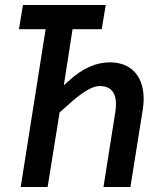

<svg xmlns="http://www.w3.org/2000/svg" viewBox="-20 -750 640 770"><path d="M63 0H171L219 -299L273 -347C315 -382 350 -405 380 -405C431 -405 454 -370 442 -298L395 0H503L553 -313C570 -427 518 -500 421 -500C365 -500 310 -476 254 -424L236 -408L271 -633H388L404 -730H72L56 -633H163Z"/></svg>

Font: JetBrains Mono SemiBold
Style: Italic
Weight: 472
Italic angle: -9°
Monospace: yes
Designer: Philipp Nurullin, Konstantin Bulenkov
Foundry: JetBrains
Version: Version 2.305